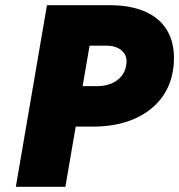

<svg xmlns="http://www.w3.org/2000/svg" viewBox="-20 -720 690 740"><path d="M161 -700 41 0H232L352 -700ZM255 -544H391Q417 -544 435.5 -534.5Q454 -525 462.5 -508Q471 -491 466 -467Q462 -442 446 -424Q430 -406 406.5 -397Q383 -388 355 -388H228L200 -232H339Q425 -232 492 -259.5Q559 -287 600 -339Q641 -391 649 -466Q656 -540 630 -592Q604 -644 547.5 -671.5Q491 -699 408 -700H281Z"/></svg>

Font: Jost ExtraBold
Style: Italic
Weight: 800
Italic angle: -5°
Version: Version 3.710